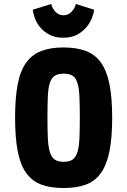

<svg xmlns="http://www.w3.org/2000/svg" viewBox="-20 -937 642 967"><path d="M56 -344Q56 -244 69 -176Q82 -108 111.5 -66.5Q141 -25 187.5 -7.5Q234 10 300 10Q366 10 413 -7.5Q460 -25 489 -66.5Q518 -108 531.5 -176Q545 -244 545 -344Q545 -444 531.5 -512Q518 -580 489 -621Q460 -662 413 -680Q366 -698 300 -698Q234 -698 187.5 -680Q141 -662 111.5 -621Q82 -580 69 -512Q56 -444 56 -344ZM219 -343Q219 -409 221 -452.5Q223 -496 231.5 -521Q240 -546 256.5 -556Q273 -566 301 -566Q329 -566 345 -556Q361 -546 369.5 -520.5Q378 -495 380 -452Q382 -409 382 -342Q382 -281 380 -239Q378 -197 370 -171Q362 -145 346 -133.5Q330 -122 301 -122Q272 -122 255.5 -133.5Q239 -145 231 -171.5Q223 -198 221 -240Q219 -282 219 -343ZM298 -747Q339 -747 367.5 -762Q396 -777 414.5 -799Q433 -821 442.5 -845Q452 -869 454 -888L362 -917Q357 -895 340 -877.5Q323 -860 300 -860Q276 -860 259.5 -877.5Q243 -895 238 -917L145 -888Q147 -869 156 -844.5Q165 -820 183 -798.5Q201 -777 229.5 -762Q258 -747 298 -747Z"/></svg>

Font: Secuela Black
Style: Regular
Weight: 900
Designer: Fernando Haro
Foundry: deFharo
Version: Version 1.704